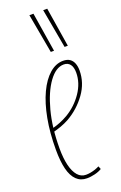

<svg xmlns="http://www.w3.org/2000/svg" viewBox="-155 -836 560 890"><g transform="rotate(-20 124.5 -391.0)"><path d="M39 -262Q59 -267 79 -275Q99 -283 118 -294Q167 -323 199 -370Q231 -417 231 -468Q231 -495 220 -509Q209 -523 189 -523Q150 -523 115.5 -475.5Q81 -428 59.5 -347Q38 -266 38 -164Q38 -115 46.5 -80Q55 -45 71.5 -26Q88 -7 112 -7Q123 -7 134 -9Q145 -11 156 -14.5Q167 -18 179 -24L185 -9Q171 0 150 5Q129 10 111 10Q80 10 59.5 -10Q39 -30 29.5 -68.5Q20 -107 20 -163Q20 -247 33 -316Q46 -385 69.5 -435Q93 -485 124.5 -512.5Q156 -540 192 -540Q212 -540 224.5 -531.5Q237 -523 243 -507.5Q249 -492 249 -472Q249 -411 211.5 -359Q174 -307 118 -275Q98 -264 77 -256.5Q56 -249 36 -244ZM153 -598 118 -792H138L169 -598ZM221 -598 186 -792H206L237 -598Z"/></g></svg>

Font: Georama
Style: Italic
Weight: 400
Width: 2
Italic angle: -9°
Designer: Jean-Baptiste Levee
Foundry: Production Type
Version: Version 1.000